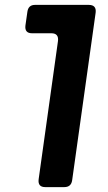

<svg xmlns="http://www.w3.org/2000/svg" viewBox="-20 -765 443 785"><path d="M165 0Q134 0 138 -32L217 -597Q221 -629 190 -629H111Q80 -629 84 -661L92 -717Q96 -745 123 -745H343Q375 -745 371 -713L275 -28Q271 0 243 0Z"/></svg>

Font: Pitagon Sans Text Bold
Style: Italic
Weight: 700
Italic angle: -8°
Designer: Travis Tran
Foundry: Pitagon
Version: Version 1.001; ttfautohint (v1.8.4.7-5d5b);gftools[0.9.26]